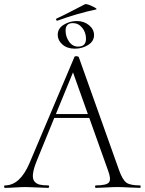

<svg xmlns="http://www.w3.org/2000/svg" viewBox="-32 -911 702 931"><path d="M247 -811Q244 -810 242 -812Q240 -814 240 -817Q240 -820 242 -821Q273 -835 323 -861Q373 -887 379 -890Q388 -895 423 -877Q442 -867 434 -865Q346 -847 247 -811ZM248 -743Q248 -773 277 -791Q306 -809 341 -809Q375 -809 399.5 -789Q424 -769 424 -741Q424 -711 395.5 -693Q367 -675 331 -675Q294 -675 271 -695Q248 -715 248 -743ZM385 -723Q385 -754 366.5 -776.5Q348 -799 321 -799Q286 -799 286 -763Q286 -733 303 -709Q320 -685 347 -685Q385 -685 385 -723ZM647 -12Q650 -12 650 -6Q650 0 647 0Q630 0 594.5 -2Q559 -4 537 -4Q516 -4 483 -2Q450 0 433 0Q429 0 429 -6Q429 -12 433 -12Q485 -12 496.5 -27Q508 -42 492 -84L401 -339H231L147 -133Q131 -94 128 -69Q125 -44 134.5 -32Q144 -20 159.5 -16Q175 -12 202 -12Q205 -12 206 -9Q207 -6 205.5 -3Q204 0 201 0Q188 0 151 -2Q114 -4 94 -4Q71 -4 40.5 -2Q10 0 -8 0Q-12 0 -12 -6Q-12 -12 -8 -12Q65 -12 111 -120L329 -635Q330 -639 339 -638.5Q348 -638 350 -634L546 -84Q562 -40 580 -26Q598 -12 647 -12ZM239 -358H394L322 -560Z"/></svg>

Font: Cormorant Upright Light
Style: Regular
Weight: 300
Designer: Christian Thalmann (Catharsis Fonts)
Foundry: Catharsis Fonts
Version: Version 3.302;PS 003.302;hotconv 1.0.88;makeotf.lib2.5.64775